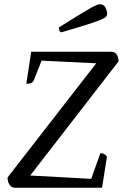

<svg xmlns="http://www.w3.org/2000/svg" viewBox="-20 -885 579 905"><path d="M51 0Q34 0 24.5 -15Q15 -30 16 -49L454 -613L468 -585L159 -600L180 -609L140 -508Q136 -498 127.5 -494Q119 -490 104 -490L127 -641H504Q522 -641 530.5 -627Q539 -613 539 -596L104 -34L99 -59L428 -41L405 -28L453 -163Q465 -163 472 -158.5Q479 -154 484 -146L461 0ZM270 -733Q263 -733 260.5 -740.5Q258 -748 258 -756Q313 -791 348 -812Q383 -833 403.5 -845Q424 -857 434.5 -861Q445 -865 451 -865Q469 -865 477 -849.5Q485 -834 485 -820Q485 -813 480.5 -807Q476 -801 456.5 -792.5Q437 -784 393 -770Q349 -756 270 -733Z"/></svg>

Font: Petrona
Style: Italic
Weight: 400
Italic angle: -9°
Designer: Ringo R. Seeber
Foundry: Ringo R. Seeber
Version: Version 2.001; ttfautohint (v1.8.3)